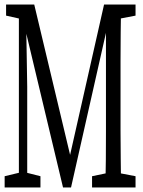

<svg xmlns="http://www.w3.org/2000/svg" viewBox="-36 -823 626 843"><path d="M-15.6 0V-49.3L57.6 -66.9H72.3L141.6 -49.3V0ZM-9.3 -754.4V-803.2H77.6V-736.8H69.3ZM46.9 0V-803.2H77.6L83.5 -442.4V0ZM240.7 0 58.1 -765.1H54.2V-803.2H114.3L284.2 -90.8H259.3L265.6 -115.7L420.9 -803.2H455.1V-765.1H449.2L439.9 -726.1L275.9 0ZM368.2 0V-49.3L452.6 -66.9H467.3L559.1 -49.3V0ZM426.8 0Q428.2 -61 428.7 -122.1Q429.2 -183.1 429.2 -245.6Q429.2 -308.1 429.2 -370.6V-803.2H495.6Q494.6 -743.2 493.9 -681.2Q493.2 -619.1 493.2 -556.6Q493.2 -494.1 493.2 -430.7V-371.6Q493.2 -310.5 493.2 -248.3Q493.2 -186 494.1 -123.8Q495.1 -61.5 495.6 0ZM460.9 -736.8V-803.2H559.1V-754.4L467.3 -736.8Z"/></svg>

Font: Scarab Serif
Style: Condensed
Weight: 400
Designer: John Roberts
Foundry: Scarab
Version: 1.0